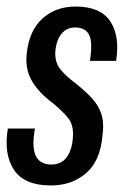

<svg xmlns="http://www.w3.org/2000/svg" viewBox="-33 -557 394 587"><path d="M123 10Q41 10 9.5 -38Q-22 -86 -9 -164H74Q53 -54 124 -54Q155 -54 171.5 -77Q188 -100 190 -140Q192 -174 176.5 -194.5Q161 -215 127 -243Q85 -274 64 -310.5Q43 -347 49 -396Q57 -465 97.5 -501Q138 -537 198 -537Q274 -537 304 -492Q334 -447 322 -371H242Q251 -430 239 -451.5Q227 -473 197 -473Q170 -473 154 -452.5Q138 -432 136 -396Q135 -365 152.5 -344Q170 -323 197 -303Q226 -280 246.5 -258.5Q267 -237 276.5 -209.5Q286 -182 280 -140Q273 -64 229.5 -27Q186 10 123 10Z"/></svg>

Font: Mona Sans Condensed Medium
Style: Italic
Weight: 500
Width: 3
Italic angle: -11.7°
Designer: Deni Anggara
Foundry: GitHub
Version: Version 1.001; ttfautohint (v1.8.4.7-5d5b);gftools[0.9.31]